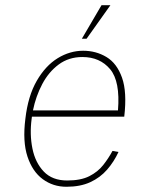

<svg xmlns="http://www.w3.org/2000/svg" viewBox="-20 -704 550 734"><path d="M368 -684H402L311 -556H293ZM410 -127 433 -123Q416 -86 389.5 -55.5Q363 -25 325 -7.5Q287 10 234 10Q183 10 143.5 -19Q104 -48 85 -105.5Q66 -163 77 -250Q87 -337 120.5 -395Q154 -453 200.5 -481.5Q247 -510 298 -510Q347 -510 387 -486Q427 -462 446.5 -407Q466 -352 455 -258H102Q101 -254 101 -250Q93 -190 104 -136Q115 -82 147.5 -48Q180 -14 237 -14Q289 -14 321.5 -30.5Q354 -47 374.5 -73Q395 -99 410 -127ZM295 -486Q243 -486 204.5 -457.5Q166 -429 141.5 -382.5Q117 -336 106 -282H431Q440 -393 401 -439.5Q362 -486 295 -486Z"/></svg>

Font: Haskoy Thin
Style: Italic
Weight: 100
Designer: Ertekin Erdin
Foundry: Ertekin Erdin
Version: Version 2.000; ttfautohint (v1.8.4.7-5d5b)